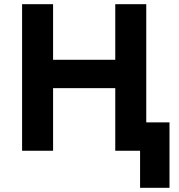

<svg xmlns="http://www.w3.org/2000/svg" viewBox="-20 -720 856 917"><path d="M649 177V0H588V-135.5H789.5V177ZM85.5 0V-700H233.5V-434.5H530.5V-700H678.5V0H530.5V-299H233.5V0Z"/></svg>

Font: Geologica Cursive SemiBold
Style: Regular
Weight: 600
Designer: Sindre Bremnes, Frode Helland
Foundry: Monokrom Skriftforlag AS
Version: Version 1.010;gftools[0.9.28]